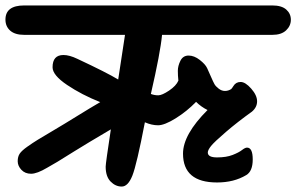

<svg xmlns="http://www.w3.org/2000/svg" viewBox="-31 -682 1088 705"><path d="M58 -662H969Q1003 -662 1020 -647Q1037 -632 1037 -609.5Q1037 -587 1019.5 -570.5Q1002 -554 969 -554H564Q558 -489 523 -337Q536 -332 550 -332Q564 -332 590 -349.5Q616 -367 624 -386Q622 -404 622 -422Q622 -440 631.5 -459Q641 -478 661.5 -478Q682 -478 702.5 -462Q723 -446 729.5 -432Q736 -418 744 -399.5Q752 -381 756.5 -373Q761 -365 772 -356.5Q783 -348 795 -348Q807 -348 818 -355Q821 -358 826 -366Q835 -381 852.5 -381Q870 -381 891.5 -356.5Q913 -332 913 -310Q913 -288 894 -272Q841 -234 798.5 -197.5Q756 -161 744 -146Q732 -131 732 -122Q732 -104 766 -104Q800 -104 823 -113Q846 -122 857.5 -131Q869 -140 876 -140Q897 -140 897 -96.5Q897 -53 873 -39Q828 -12 766 -12Q641 -12 641 -118Q641 -188 731 -278Q707 -290 689 -308Q655 -273 614 -247.5Q573 -222 549.5 -222Q526 -222 501 -233Q471 -77 455 -37Q439 3 416 3Q393 3 375 -15.5Q357 -34 357 -70Q357 -82 376 -207Q286 -154 242 -126.5Q198 -99 180 -88Q162 -77 142 -66Q105 -44 83 -44Q61 -44 47.5 -58.5Q34 -73 34 -90Q34 -107 41.5 -118Q49 -129 69.5 -143.5Q90 -158 108 -169Q126 -180 165 -203Q204 -226 254 -257Q304 -288 337 -307Q269 -334 215.5 -370Q162 -406 162 -435Q162 -480 202 -480Q224 -480 253 -466Q362 -415 403 -390L428 -554H58Q24 -554 6.5 -569.5Q-11 -585 -11 -610Q-11 -662 58 -662Z"/></svg>

Font: Kalam
Style: Bold
Weight: 700
Version: Version 2.001;PS 1.0;hotconv 1.0.79;makeotf.lib2.5.61930; tt